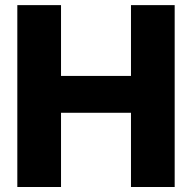

<svg xmlns="http://www.w3.org/2000/svg" viewBox="-20 -748 768 768"><path d="M49.3 0V-727.5H224.1V-444.3H503.9V-727.5H678.7V0H503.9V-296.9H224.1V0Z"/></svg>

Font: Inter 28pt ExtraBold
Style: Regular
Weight: 800
Designer: Rasmus Andersson
Foundry: rsms
Version: Version 4.001;git-66647c0bb